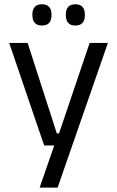

<svg xmlns="http://www.w3.org/2000/svg" viewBox="-20 -684 534 876"><path d="M285.7 -75.5 243.1 -56.9 389 -488.2H472.3L242.9 172H160.8L238.1 -50.8L273.7 -20.2H181.5L21.9 -488.2H106L239.2 -75.5ZM171.1 -567.5Q149.5 -567.5 138.6 -579.7Q127.7 -591.9 127.7 -614.6V-618Q127.7 -640.4 138.6 -652.4Q149.5 -664.5 171.1 -664.5Q193.5 -664.5 204.3 -652.4Q215 -640.4 215 -618V-614.6Q215 -591.9 204.3 -579.7Q193.5 -567.5 171.1 -567.5ZM323.9 -567.5Q301.9 -567.5 291.1 -579.7Q280.4 -591.9 280.4 -614.6V-618Q280.4 -640.4 291.1 -652.4Q301.9 -664.5 323.9 -664.5Q345.8 -664.5 356.5 -652.4Q367.2 -640.4 367.2 -618V-614.6Q367.2 -591.9 356.5 -579.7Q345.8 -567.5 323.9 -567.5Z"/></svg>

Font: Anek Gurmukhi Medium
Style: Regular
Weight: 500
Designer: Sarang Kulkarni (Gurmukhi), Yesha Goshar (Latin)
Foundry: Ek Type
Version: Version 1.003